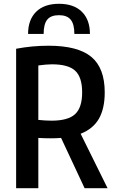

<svg xmlns="http://www.w3.org/2000/svg" viewBox="-20 -992 608 1012"><path d="M302 -265Q289 -264 275 -263.5Q261 -263 247 -263Q235 -263 214 -263.5Q193 -264 182 -265V0H65V-735Q107 -743 149.5 -747Q192 -751 236 -751Q390 -751 461 -692.5Q532 -634 532 -505Q532 -420 501.5 -366.5Q471 -313 405 -287L547 0H426ZM252 -356Q339 -356 376 -390.5Q413 -425 413 -505Q413 -585 376.5 -619Q340 -653 254 -653Q241 -653 221.5 -651.5Q202 -650 182 -647V-360Q199 -358 218 -357Q237 -356 252 -356ZM372 -813Q372 -865 352.5 -888.5Q333 -912 291 -912Q248 -912 229 -888.5Q210 -865 210 -813H128Q128 -888 170.5 -930Q213 -972 291 -972Q369 -972 411.5 -930Q454 -888 454 -813Z"/></svg>

Font: Encode Sans Compressed
Style: SemiBold
Weight: 600
Designer: Pablo Impallari, Andres Torresi
Foundry: Pablo Impallari, Andres Torresi
Version: Version 1.000; ttfautohint (v1.00) -l 8 -r 50 -G 200 -x 14 -